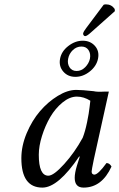

<svg xmlns="http://www.w3.org/2000/svg" viewBox="-20 -852 548 882"><path d="M359.9 -219.2Q371.1 -247.6 379.9 -290Q388.7 -332.5 391.6 -360.8L395 -389.2Q365.2 -408.2 333 -408.2Q300.3 -408.2 267.3 -381.3Q234.4 -354.5 210.9 -314.5Q187.5 -274.4 172.9 -227.5Q158.2 -180.7 158.2 -141.1Q158.2 -44.9 202.1 -44.9Q226.6 -44.9 274.9 -98.4Q323.2 -151.9 359.9 -219.2ZM354 -638.2Q331.5 -638.2 314.5 -621.8Q297.4 -605.5 293 -582Q288.6 -560.1 299.3 -543Q310.1 -525.9 332 -525.9Q354 -525.9 371.1 -543Q388.2 -560.1 393.1 -582Q397.5 -605.5 386.7 -621.8Q376 -638.2 354 -638.2ZM410.2 -433.1Q424.8 -429.2 460 -431.2H480L411.1 -120.1Q400.9 -70.3 400.9 -64Q400.9 -56.2 405 -53Q409.2 -49.8 413.1 -49.8Q430.7 -49.8 469.2 -103Q483.4 -103 492.2 -86.9Q448.2 9.8 363.8 9.8Q323.2 9.8 323.2 -35.2Q323.2 -57.1 333 -89.8L346.2 -131.8L344.2 -133.8Q247.1 9.8 174.8 9.8Q78.1 9.8 78.1 -125Q78.1 -181.6 102.5 -240Q127 -298.3 163.8 -341.3Q200.7 -384.3 245.6 -411.6Q290.5 -439 330.1 -439Q356.4 -439 410.2 -433.1ZM359.9 -665Q395 -665 416.3 -640.9Q437.5 -616.7 430.2 -582Q423.3 -548.3 392.6 -523.7Q361.8 -499 326.2 -499Q291.5 -499 270.5 -523.4Q249.5 -547.9 255.9 -582Q262.2 -616.2 293.7 -640.6Q325.2 -665 359.9 -665ZM376 -723.1 456.1 -830.1Q460 -832 466.8 -832Q492.2 -832 506.8 -811L507.8 -800.8L397.9 -703.1Q379.4 -686 371.1 -686Q367.2 -686 364.3 -689.9Q361.3 -693.8 361.8 -698.2Q363.8 -707.5 376 -723.1Z"/></svg>

Font: Common Serif News
Style: Italic
Weight: 450
Italic angle: -12°
Designer: Philipp H. Poll, Khaled Hosny
Foundry: Stefan Peev, Context Ltd.
Version: Version 1.026